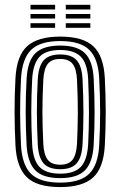

<svg xmlns="http://www.w3.org/2000/svg" viewBox="-20 -759 494 788"><path d="M227.2 8.8Q131.2 8.8 89.8 -32Q48.2 -72.8 43.5 -162Q40 -232.2 39.8 -298Q39.5 -363.8 43.5 -438.5Q48.5 -530.8 92 -569.8Q135.5 -608.8 227.2 -608.8Q320.5 -608.8 363 -569.1Q405.5 -529.5 410.2 -438.2Q413.8 -368 413.9 -300.5Q414 -233 410.2 -162Q405 -69.5 361.9 -30.4Q318.8 8.8 227.2 8.8ZM227.2 -9.5Q309 -9.5 345.9 -45.6Q382.8 -81.8 387.2 -163.2Q391 -232.8 391 -297.9Q391 -363 387.2 -437Q383.2 -518 346.6 -554.2Q310 -590.5 227.2 -590.5Q145.5 -590.5 108.2 -554.8Q71 -519 66.2 -437Q62.2 -357 62.6 -294.2Q63 -231.5 66.2 -163.2Q70.5 -82.2 107.2 -45.9Q144 -9.5 227.2 -9.5ZM227.2 -28Q155 -28 124 -60.8Q93 -93.5 89 -165Q85.5 -235.5 85.4 -298.9Q85.2 -362.2 89.2 -435.8Q93.2 -509.5 125.6 -540.8Q158 -572 227.2 -572Q297.5 -572 329.1 -540.1Q360.8 -508.2 364.5 -436.2Q368.2 -361 368.2 -298.4Q368.2 -235.8 364.5 -164.5Q360.5 -92.8 329.1 -60.4Q297.8 -28 227.2 -28ZM227.2 -46.2Q285 -46.2 311.5 -74.1Q338 -102 341.8 -166.8Q345 -232 345.1 -295.1Q345.2 -358.2 341.8 -434Q338.5 -499.2 311.4 -526.5Q284.2 -553.8 227.2 -553.8Q167.2 -553.8 141.4 -525Q115.5 -496.2 112 -433.8Q108.5 -366.8 108.4 -303.2Q108.2 -239.8 112 -165.8Q115.5 -102 142 -74.1Q168.5 -46.2 227.2 -46.2ZM227.2 -64.5Q180.8 -64.5 159.2 -88.2Q137.8 -112 135 -166.5Q131.5 -237.5 131.4 -300Q131.2 -362.5 135 -433Q138 -488.5 159.8 -512Q181.5 -535.5 227.2 -535.5Q273.2 -535.5 294.6 -511.8Q316 -488 318.8 -433.2Q322.5 -356.8 322.4 -294.1Q322.2 -231.5 318.8 -167.5Q315.8 -112.5 294.5 -88.5Q273.2 -64.5 227.2 -64.5ZM227.2 -83Q261.8 -83 277.5 -103Q293.2 -123 296 -168.5Q299 -231.5 299.4 -292.5Q299.8 -353.5 296 -432.2Q293.8 -476.8 278 -496.9Q262.2 -517 227.2 -517Q191.2 -517 175.8 -496.4Q160.2 -475.8 157.8 -432Q154 -359.5 154.1 -299.6Q154.2 -239.8 157.8 -167.5Q160.2 -123.5 176 -103.2Q191.8 -83 227.2 -83ZM250 -720.2V-739.2H350.8V-720.2ZM105.2 -720.2V-739.2H206.2V-720.2ZM105.2 -682.8V-701.5H206.2V-682.8ZM250 -682.8V-701.5H350.8V-682.8ZM105.2 -645V-663.8H206.2V-645ZM250 -645V-663.8H350.8V-645Z"/></svg>

Font: Big Shoulders Inline Text
Style: Bold
Weight: 700
Designer: Patric King
Foundry: XO Type Co
Version: Version 1.000